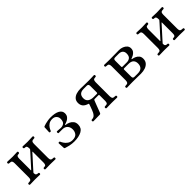

<svg xmlns="http://www.w3.org/2000/svg" viewBox="271 -1528 2618 2618"><g transform="rotate(-45 1579.5 -219.5)"><path d="M93 0Q78 0 78 -16Q78 -32 93 -32Q128 -32 137.5 -43.5Q147 -55 147 -83V-356Q147 -384 137.5 -395.5Q128 -407 93 -407Q86 -407 82 -412Q78 -417 78 -423Q78 -440 93 -440Q100 -440 117 -439.5Q134 -439 154.5 -438Q175 -437 191 -437Q215 -437 241.5 -438.5Q268 -440 278 -440Q292 -440 292 -423Q292 -417 288.5 -412Q285 -407 278 -407Q253 -407 244 -395.5Q235 -384 235 -354V-132Q235 -128 237 -127.5Q239 -127 241 -130Q243 -132 262 -153Q281 -174 307.5 -203.5Q334 -233 361 -262.5Q388 -292 407 -313.5Q426 -335 428 -338Q432 -342 432 -348V-355Q432 -385 423.5 -396Q415 -407 390 -407Q383 -407 379 -412Q375 -417 375 -423Q375 -440 390 -440Q400 -440 426 -438.5Q452 -437 477 -437Q493 -437 513.5 -438Q534 -439 551.5 -439.5Q569 -440 575 -440Q589 -440 589 -423Q589 -417 585.5 -412Q582 -407 575 -407Q541 -407 530.5 -395.5Q520 -384 520 -356V-83Q520 -55 530.5 -43.5Q541 -32 575 -32Q589 -32 589 -16Q589 0 575 0Q569 0 551.5 -0.5Q534 -1 513.5 -1.5Q493 -2 477 -2Q452 -2 426 -1Q400 0 390 0Q375 0 375 -16Q375 -32 390 -32Q415 -32 423.5 -43.5Q432 -55 432 -85V-291Q432 -294 430 -295Q428 -296 426 -293Q423 -290 404.5 -269Q386 -248 359.5 -219Q333 -190 306.5 -160.5Q280 -131 261 -110Q242 -89 240 -86Q235 -81 235 -76Q235 -51 245.5 -41.5Q256 -32 278 -32Q292 -32 292 -16Q292 0 278 0Q268 0 241.5 -1Q215 -2 191 -2Q175 -2 154.5 -1.5Q134 -1 117 -0.5Q100 0 93 0Z M932 12Q887 12 845 2.5Q803 -7 785 -14Q778 -17 774 -19Q770 -21 769 -28Q769 -36 767.5 -57.5Q766 -79 765 -99Q764 -119 764 -122Q764 -130 777 -132Q789 -134 793 -125Q799 -109 815.5 -83.5Q832 -58 860.5 -38.5Q889 -19 928 -19Q986 -19 1010 -48.5Q1034 -78 1034 -122Q1034 -165 1008 -193.5Q982 -222 933 -222H864Q853 -222 853 -239Q853 -245 855.5 -250Q858 -255 865 -255Q867 -255 881.5 -254Q896 -253 912 -251.5Q928 -250 934 -250Q971 -250 995 -269.5Q1019 -289 1019 -341Q1019 -374 996.5 -397Q974 -420 935 -420Q895 -420 868.5 -402Q842 -384 827.5 -360Q813 -336 807 -319Q806 -315 801 -313.5Q796 -312 791 -312Q778 -313 778 -322Q778 -325 779 -344Q780 -363 781 -383.5Q782 -404 782 -411Q783 -419 787.5 -421Q792 -423 799 -426Q808 -430 830 -436Q852 -442 880.5 -446.5Q909 -451 934 -451Q1022 -451 1068 -424.5Q1114 -398 1114 -351Q1114 -316 1096.5 -294Q1079 -272 1054.5 -260.5Q1030 -249 1008 -243Q1003 -242 1003 -238Q1003 -234 1008 -233Q1037 -230 1066 -217Q1095 -204 1114 -179.5Q1133 -155 1133 -116Q1133 -49 1077.5 -18.5Q1022 12 932 12Z M1315 0Q1300 0 1300 -16Q1300 -32 1315 -32Q1339 -32 1356 -43.5Q1373 -55 1389 -83Q1395 -94 1405 -119Q1415 -144 1423.5 -168.5Q1432 -193 1435 -202Q1439 -213 1433 -215Q1383 -230 1360.5 -257Q1338 -284 1338 -325Q1338 -366 1360.5 -391.5Q1383 -417 1420 -428.5Q1457 -440 1501 -440Q1515 -440 1552 -438.5Q1589 -437 1665 -437Q1690 -437 1719 -438.5Q1748 -440 1758 -440Q1765 -440 1768.5 -435Q1772 -430 1772 -423Q1772 -417 1768.5 -412Q1765 -407 1758 -407Q1728 -407 1718.5 -394.5Q1709 -382 1709 -354V-85Q1709 -57 1718.5 -44.5Q1728 -32 1765 -32Q1780 -32 1780 -16Q1780 0 1765 0Q1758 0 1740.5 -0.5Q1723 -1 1702 -1.5Q1681 -2 1665 -2Q1649 -2 1628.5 -1.5Q1608 -1 1591 -0.5Q1574 0 1567 0Q1553 0 1553 -16Q1553 -32 1567 -32Q1604 -32 1612.5 -44.5Q1621 -57 1621 -85V-192Q1621 -203 1610 -203H1538Q1531 -203 1528 -200.5Q1525 -198 1523 -193Q1521 -188 1513.5 -169Q1506 -150 1496.5 -125.5Q1487 -101 1478 -76.5Q1469 -52 1462 -34.5Q1455 -17 1454 -14Q1448 -2 1434 -2H1412Q1387 -2 1356.5 -1Q1326 0 1315 0ZM1546 -231H1607Q1621 -231 1621 -245V-373Q1621 -407 1590 -407H1530Q1435 -407 1435 -319Q1435 -274 1465.5 -252.5Q1496 -231 1546 -231Z M1962 0Q1948 0 1948 -16Q1948 -32 1962 -32Q1997 -32 2007 -44.5Q2017 -57 2017 -85V-355Q2017 -384 2007 -396Q1997 -408 1962 -408Q1948 -408 1948 -424Q1948 -440 1962 -440Q1970 -440 1987.5 -439.5Q2005 -439 2025.5 -438.5Q2046 -438 2062 -438Q2126 -438 2178 -439Q2230 -440 2243 -440Q2278 -440 2309 -427.5Q2340 -415 2359 -393Q2378 -371 2378 -341Q2378 -307 2360.5 -285.5Q2343 -264 2320.5 -253Q2298 -242 2284 -237Q2278 -236 2278 -232Q2278 -228 2284 -227Q2308 -224 2334 -212.5Q2360 -201 2378 -179.5Q2396 -158 2396 -122Q2396 -80 2373 -53Q2350 -26 2312 -13Q2274 0 2228 0Q2215 0 2176.5 -1Q2138 -2 2061 -2Q2045 -2 2024.5 -1.5Q2004 -1 1987 -0.5Q1970 0 1962 0ZM2137 -33H2201Q2250 -33 2274.5 -57.5Q2299 -82 2299 -127Q2299 -169 2275 -192Q2251 -215 2200 -215H2119Q2105 -215 2105 -202V-67Q2105 -48 2112.5 -40.5Q2120 -33 2137 -33ZM2119 -246H2201Q2236 -246 2260.5 -265.5Q2285 -285 2285 -334Q2285 -368 2264.5 -387.5Q2244 -407 2203 -407H2137Q2119 -407 2112 -399Q2105 -391 2105 -372V-259Q2105 -246 2119 -246Z M2585 0Q2570 0 2570 -16Q2570 -32 2585 -32Q2620 -32 2629.5 -43.5Q2639 -55 2639 -83V-356Q2639 -384 2629.5 -395.5Q2620 -407 2585 -407Q2578 -407 2574 -412Q2570 -417 2570 -423Q2570 -440 2585 -440Q2592 -440 2609 -439.5Q2626 -439 2646.5 -438Q2667 -437 2683 -437Q2707 -437 2733.5 -438.5Q2760 -440 2770 -440Q2784 -440 2784 -423Q2784 -417 2780.5 -412Q2777 -407 2770 -407Q2745 -407 2736 -395.5Q2727 -384 2727 -354V-132Q2727 -128 2729 -127.5Q2731 -127 2733 -130Q2735 -132 2754 -153Q2773 -174 2799.5 -203.5Q2826 -233 2853 -262.5Q2880 -292 2899 -313.5Q2918 -335 2920 -338Q2924 -342 2924 -348V-355Q2924 -385 2915.5 -396Q2907 -407 2882 -407Q2875 -407 2871 -412Q2867 -417 2867 -423Q2867 -440 2882 -440Q2892 -440 2918 -438.5Q2944 -437 2969 -437Q2985 -437 3005.5 -438Q3026 -439 3043.5 -439.5Q3061 -440 3067 -440Q3081 -440 3081 -423Q3081 -417 3077.5 -412Q3074 -407 3067 -407Q3033 -407 3022.5 -395.5Q3012 -384 3012 -356V-83Q3012 -55 3022.5 -43.5Q3033 -32 3067 -32Q3081 -32 3081 -16Q3081 0 3067 0Q3061 0 3043.5 -0.5Q3026 -1 3005.5 -1.5Q2985 -2 2969 -2Q2944 -2 2918 -1Q2892 0 2882 0Q2867 0 2867 -16Q2867 -32 2882 -32Q2907 -32 2915.5 -43.5Q2924 -55 2924 -85V-291Q2924 -294 2922 -295Q2920 -296 2918 -293Q2915 -290 2896.5 -269Q2878 -248 2851.5 -219Q2825 -190 2798.5 -160.5Q2772 -131 2753 -110Q2734 -89 2732 -86Q2727 -81 2727 -76Q2727 -51 2737.5 -41.5Q2748 -32 2770 -32Q2784 -32 2784 -16Q2784 0 2770 0Q2760 0 2733.5 -1Q2707 -2 2683 -2Q2667 -2 2646.5 -1.5Q2626 -1 2609 -0.5Q2592 0 2585 0Z"/></g></svg>

Font: Zen Old Mincho Medium
Style: Regular
Weight: 500
Designer: Yoshimichi Ohira
Foundry: Positype
Version: Version 1.500